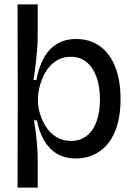

<svg xmlns="http://www.w3.org/2000/svg" viewBox="-20 -709 612 876"><path d="M60 147 61 -274 60 -689H152V-540Q152 -515 149.5 -484Q147 -453 143 -417.5Q139 -382 133 -344H146Q156 -398 177.5 -440Q199 -482 236.5 -506.5Q274 -531 328 -531Q390 -531 435.5 -498.5Q481 -466 505.5 -404.5Q530 -343 530 -257Q530 -169 504.5 -108.5Q479 -48 432.5 -17Q386 14 326 14Q277 14 241 -7Q205 -28 182 -67Q159 -106 148 -160H135Q138 -140 141.5 -117.5Q145 -95 147 -72.5Q149 -50 150.5 -28Q152 -6 152 14V147ZM304 -66Q346 -66 376 -89.5Q406 -113 421 -156Q436 -199 436 -256Q436 -315 420 -358.5Q404 -402 374.5 -426Q345 -450 303 -450Q270 -450 245 -436.5Q220 -423 202.5 -401Q185 -379 174 -353Q163 -327 158 -302.5Q153 -278 153 -259V-249Q153 -222 162.5 -190Q172 -158 190.5 -129.5Q209 -101 237.5 -83.5Q266 -66 304 -66Z"/></svg>

Font: Bricolage Grotesque 60pt
Style: Regular
Weight: 400
Version: Version 1.001;gftools[0.9.33.dev8+g029e19f]